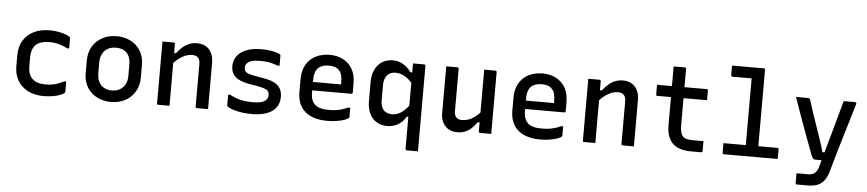

<svg xmlns="http://www.w3.org/2000/svg" viewBox="-49 -1084 7299 1617"><g transform="rotate(5 3600.0 -275.0)"><path d="M334 -545Q380 -545 415.5 -537.5Q451 -530 474.5 -520.5Q498 -511 506 -503Q509 -500 509.5 -497.5Q510 -495 510 -492Q510 -471 510 -449.5Q510 -428 510 -407H494Q458 -425 422 -435.5Q386 -446 340 -446Q290 -446 256.5 -431Q223 -416 206 -384Q189 -352 189 -302V-228Q189 -194 198 -168Q207 -142 225 -125Q242 -107 270 -97.5Q298 -88 338 -88Q369 -88 395 -92.5Q421 -97 445 -106Q469 -115 494 -127H510Q510 -105 510 -83.5Q510 -62 510 -41Q510 -39 509.5 -37Q509 -35 507 -33Q498 -23 473 -12.5Q448 -2 411 4.5Q374 11 330 11Q272 11 226 -5.5Q180 -22 147.5 -52.5Q115 -83 97.5 -125.5Q80 -168 80 -220V-311Q80 -384 111.5 -436.5Q143 -489 200 -517Q257 -545 334 -545Z M900 -545Q952 -545 995 -528.5Q1038 -512 1069 -482.5Q1100 -453 1116.5 -412.5Q1133 -372 1133 -323V-215Q1133 -148 1103 -97Q1073 -46 1020 -17.5Q967 11 900 11Q848 11 805 -5.5Q762 -22 731 -51.5Q700 -81 683.5 -121.5Q667 -162 667 -211V-319Q667 -386 697 -437Q727 -488 780 -516.5Q833 -545 900 -545ZM904 -448Q862 -448 833 -431Q804 -414 788.5 -384Q773 -354 773 -315V-218Q773 -187 782.5 -162Q792 -137 809 -119Q824 -104 846.5 -95Q869 -86 896 -86Q938 -86 967.5 -103.5Q997 -121 1012 -151Q1027 -181 1027 -219V-316Q1027 -349 1018.5 -374Q1010 -399 993 -416Q977 -432 954.5 -440Q932 -448 904 -448Z M1720 0Q1695 0 1673 0Q1651 0 1625 0Q1622 0 1619.5 -1.5Q1617 -3 1615.5 -5Q1614 -7 1614 -11Q1614 -71 1614 -131.5Q1614 -192 1614 -252Q1614 -312 1614 -372Q1614 -408 1597 -425.5Q1580 -443 1547 -443Q1528 -443 1506.5 -437Q1485 -431 1463.5 -418.5Q1442 -406 1420.5 -387.5Q1399 -369 1378 -343V-446H1410Q1432 -476 1458 -498Q1484 -520 1514.5 -532.5Q1545 -545 1580 -545Q1613 -545 1639 -534.5Q1665 -524 1683 -503.5Q1701 -483 1710.5 -455Q1720 -427 1720 -394Q1720 -346 1720 -297Q1720 -248 1720 -199.5Q1720 -151 1720 -102Q1720 -76 1720 -50.5Q1720 -25 1720 0ZM1394 0Q1377 0 1362 0Q1347 0 1331 0Q1315 0 1299 0Q1296 0 1294 -0.5Q1292 -1 1290.5 -2.5Q1289 -4 1288.5 -6Q1288 -8 1288 -11Q1288 -64 1288 -117.5Q1288 -171 1288 -223.5Q1288 -276 1288 -329Q1288 -382 1288 -435Q1288 -466 1288 -491.5Q1288 -517 1288 -534Q1306 -534 1322 -534Q1338 -534 1353 -534Q1368 -534 1383 -534Q1387 -534 1389 -532.5Q1391 -531 1392.5 -529Q1394 -527 1394 -523Q1394 -436 1394 -349Q1394 -262 1394 -174.5Q1394 -87 1394 0Z M2092 -91Q2162 -91 2190 -110.5Q2218 -130 2218 -162Q2218 -179 2211.5 -190.5Q2205 -202 2187 -210.5Q2169 -219 2135 -226L2035 -244Q1986 -254 1954.5 -271Q1923 -288 1907.5 -315Q1892 -342 1892 -378Q1892 -414 1907.5 -444.5Q1923 -475 1952 -496.5Q1981 -518 2023.5 -530Q2066 -542 2121 -542Q2167 -542 2202 -536.5Q2237 -531 2258.5 -523.5Q2280 -516 2285 -510Q2286 -509 2286.5 -507.5Q2287 -506 2287.5 -505Q2288 -504 2288 -501Q2288 -480 2288 -458.5Q2288 -437 2288 -416H2271Q2245 -426 2222 -432Q2199 -438 2174.5 -440.5Q2150 -443 2117 -443Q2076 -443 2050 -435Q2024 -427 2011 -411.5Q1998 -396 1998 -374Q1998 -359 2004 -348Q2010 -337 2027 -329.5Q2044 -322 2074 -316L2173 -298Q2227 -289 2259.5 -270Q2292 -251 2307 -223Q2322 -195 2322 -155Q2322 -103 2295 -66Q2268 -29 2216 -10Q2164 9 2090 9Q2049 9 2014 4.5Q1979 0 1951.5 -7.5Q1924 -15 1906 -23Q1888 -31 1881 -38Q1880 -40 1879 -41.5Q1878 -43 1878 -45Q1878 -68 1878 -91Q1878 -114 1878 -137H1895Q1917 -125 1938.5 -116.5Q1960 -108 1983.5 -102Q2007 -96 2033.5 -93.5Q2060 -91 2092 -91Z M2702 -545Q2765 -545 2814.5 -519.5Q2864 -494 2893 -444.5Q2922 -395 2922 -321V-244Q2922 -241 2920.5 -238.5Q2919 -236 2917 -235Q2915 -234 2911 -234H2661Q2645 -234 2628 -234Q2611 -234 2594 -234H2560L2551 -305H2818Q2818 -310 2818 -314.5Q2818 -319 2818 -323Q2818 -359 2810.5 -385Q2803 -411 2786 -426Q2772 -441 2751 -447.5Q2730 -454 2702 -454Q2643 -454 2611.5 -423Q2580 -392 2580 -321V-211Q2580 -181 2588 -158Q2596 -135 2611 -119Q2630 -100 2660 -91Q2690 -82 2731 -82Q2768 -82 2795.5 -86Q2823 -90 2847 -97.5Q2871 -105 2895 -116H2912Q2912 -97 2912 -77Q2912 -57 2912 -37Q2912 -35 2911 -33Q2910 -31 2908 -29Q2899 -20 2872 -10.5Q2845 -1 2807.5 5Q2770 11 2727 11Q2668 11 2620.5 -3.5Q2573 -18 2540.5 -46Q2508 -74 2491 -115.5Q2474 -157 2474 -211V-319Q2474 -374 2491 -416.5Q2508 -459 2539 -487.5Q2570 -516 2612 -530.5Q2654 -545 2702 -545Z M3406 -534Q3431 -534 3454 -534Q3477 -534 3501 -534Q3505 -534 3507 -532.5Q3509 -531 3510.5 -529Q3512 -527 3512 -523Q3512 -449 3512 -372.5Q3512 -296 3512 -220Q3512 -144 3512 -70.5Q3512 3 3512 72Q3512 108 3512 140Q3512 172 3512 200Q3488 200 3465 200Q3442 200 3417 200Q3414 200 3411.5 198.5Q3409 197 3407.5 194.5Q3406 192 3406 189Q3406 111 3406 33Q3406 -45 3406 -122.5Q3406 -200 3406 -278Q3406 -356 3406 -434Q3406 -450 3406 -466.5Q3406 -483 3406 -500Q3406 -517 3406 -534ZM3420 -83H3392Q3375 -52 3351 -31.5Q3327 -11 3298 -0.5Q3269 10 3235 10Q3184 10 3145.5 -13Q3107 -36 3085.5 -80Q3064 -124 3064 -185V-346Q3064 -393 3076.5 -429.5Q3089 -466 3111.5 -492Q3134 -518 3166 -531.5Q3198 -545 3237 -545Q3269 -545 3296.5 -534.5Q3324 -524 3348 -504.5Q3372 -485 3391 -458H3420V-352Q3386 -398 3347 -420.5Q3308 -443 3268 -443Q3238 -443 3216 -430Q3194 -417 3182 -391.5Q3170 -366 3170 -329V-202Q3170 -173 3177.5 -151.5Q3185 -130 3197 -117Q3210 -105 3228 -98.5Q3246 -92 3268 -92Q3295 -92 3321 -103.5Q3347 -115 3372 -138.5Q3397 -162 3420 -197Z M3782 -534Q3786 -534 3788 -532.5Q3790 -531 3791.5 -529Q3793 -527 3793 -523Q3793 -478 3793 -431.5Q3793 -385 3793 -339Q3793 -293 3793 -248.5Q3793 -204 3793 -162Q3793 -129 3810 -112Q3827 -95 3856 -95Q3879 -95 3900.5 -100.5Q3922 -106 3942.5 -118Q3963 -130 3983.5 -147.5Q4004 -165 4023 -191V-88H3992Q3971 -58 3947 -35.5Q3923 -13 3894 -1Q3865 11 3827 11Q3795 11 3769 0.5Q3743 -10 3725 -30Q3707 -50 3697 -77Q3687 -104 3687 -137Q3687 -182 3687 -226.5Q3687 -271 3687 -316.5Q3687 -362 3687 -406Q3687 -438 3687 -470Q3687 -502 3687 -534Q3711 -534 3735 -534Q3759 -534 3782 -534ZM4103 -534Q4107 -534 4109 -532.5Q4111 -531 4112.5 -529Q4114 -527 4114 -523Q4114 -452 4114 -381.5Q4114 -311 4114 -240Q4114 -169 4114 -99Q4114 -78 4114 -60Q4114 -42 4114 -26.5Q4114 -11 4114 0Q4098 0 4081.5 0Q4065 0 4049.5 0Q4034 0 4019 0Q4016 0 4013.5 -1.5Q4011 -3 4009.5 -5Q4008 -7 4008 -11Q4008 -98 4008 -185.5Q4008 -273 4008 -360Q4008 -447 4008 -534Q4025 -534 4040.5 -534Q4056 -534 4072 -534Q4088 -534 4103 -534Z M4502 -545Q4565 -545 4614.5 -519.5Q4664 -494 4693 -444.5Q4722 -395 4722 -321V-244Q4722 -241 4720.5 -238.5Q4719 -236 4717 -235Q4715 -234 4711 -234H4461Q4445 -234 4428 -234Q4411 -234 4394 -234H4360L4351 -305H4618Q4618 -310 4618 -314.5Q4618 -319 4618 -323Q4618 -359 4610.5 -385Q4603 -411 4586 -426Q4572 -441 4551 -447.5Q4530 -454 4502 -454Q4443 -454 4411.5 -423Q4380 -392 4380 -321V-211Q4380 -181 4388 -158Q4396 -135 4411 -119Q4430 -100 4460 -91Q4490 -82 4531 -82Q4568 -82 4595.5 -86Q4623 -90 4647 -97.5Q4671 -105 4695 -116H4712Q4712 -97 4712 -77Q4712 -57 4712 -37Q4712 -35 4711 -33Q4710 -31 4708 -29Q4699 -20 4672 -10.5Q4645 -1 4607.5 5Q4570 11 4527 11Q4468 11 4420.5 -3.5Q4373 -18 4340.5 -46Q4308 -74 4291 -115.5Q4274 -157 4274 -211V-319Q4274 -374 4291 -416.5Q4308 -459 4339 -487.5Q4370 -516 4412 -530.5Q4454 -545 4502 -545Z M5320 0Q5295 0 5273 0Q5251 0 5225 0Q5222 0 5219.5 -1.5Q5217 -3 5215.5 -5Q5214 -7 5214 -11Q5214 -71 5214 -131.5Q5214 -192 5214 -252Q5214 -312 5214 -372Q5214 -408 5197 -425.5Q5180 -443 5147 -443Q5128 -443 5106.5 -437Q5085 -431 5063.5 -418.5Q5042 -406 5020.5 -387.5Q4999 -369 4978 -343V-446H5010Q5032 -476 5058 -498Q5084 -520 5114.5 -532.5Q5145 -545 5180 -545Q5213 -545 5239 -534.5Q5265 -524 5283 -503.5Q5301 -483 5310.5 -455Q5320 -427 5320 -394Q5320 -346 5320 -297Q5320 -248 5320 -199.5Q5320 -151 5320 -102Q5320 -76 5320 -50.5Q5320 -25 5320 0ZM4994 0Q4977 0 4962 0Q4947 0 4931 0Q4915 0 4899 0Q4896 0 4894 -0.5Q4892 -1 4890.5 -2.5Q4889 -4 4888.5 -6Q4888 -8 4888 -11Q4888 -64 4888 -117.5Q4888 -171 4888 -223.5Q4888 -276 4888 -329Q4888 -382 4888 -435Q4888 -466 4888 -491.5Q4888 -517 4888 -534Q4906 -534 4922 -534Q4938 -534 4953 -534Q4968 -534 4983 -534Q4987 -534 4989 -532.5Q4991 -531 4992.5 -529Q4994 -527 4994 -523Q4994 -436 4994 -349Q4994 -262 4994 -174.5Q4994 -87 4994 0Z M5469 -534H5889Q5894 -534 5897 -531Q5900 -528 5900 -523Q5900 -509 5900 -495.5Q5900 -482 5900 -469Q5900 -456 5900 -441H5480Q5477 -441 5475 -441.5Q5473 -442 5471.5 -443.5Q5470 -445 5469.5 -447Q5469 -449 5469 -452Q5469 -467 5469 -480Q5469 -493 5469 -506Q5469 -519 5469 -534ZM5900 -95Q5900 -74 5900 -53Q5900 -32 5900 -11Q5900 -7 5897 -3.5Q5894 0 5889 0Q5886 0 5876.5 0Q5867 0 5853.5 0Q5840 0 5826.5 0Q5813 0 5802 0Q5756 0 5718 -10.5Q5680 -21 5652.5 -45Q5625 -69 5610 -108.5Q5595 -148 5595 -206Q5595 -255 5595 -304.5Q5595 -354 5595 -403Q5595 -452 5595 -501Q5595 -550 5595 -600Q5595 -625 5595 -650Q5595 -675 5595 -700Q5619 -700 5642.5 -700Q5666 -700 5690 -700Q5694 -700 5696 -698.5Q5698 -697 5699.5 -695Q5701 -693 5701 -689Q5701 -629 5701 -569.5Q5701 -510 5701 -450Q5701 -390 5701 -330.5Q5701 -271 5701 -210Q5701 -177 5707 -154.5Q5713 -132 5726 -118Q5739 -105 5759.5 -100Q5780 -95 5808 -95Q5821 -95 5833.5 -95Q5846 -95 5859 -95Q5872 -95 5884 -95Z M6069 -93H6524Q6529 -93 6531 -91.5Q6533 -90 6534.5 -88Q6536 -86 6536 -82Q6536 -68 6536 -55Q6536 -42 6536 -28Q6536 -14 6536 0H6080Q6077 0 6074.5 -1.5Q6072 -3 6070.5 -5Q6069 -7 6069 -11Q6069 -25 6069 -39Q6069 -53 6069 -66Q6069 -79 6069 -93ZM6084 -750Q6130 -750 6174 -750Q6218 -750 6263 -750Q6308 -750 6352 -750Q6357 -750 6359 -748.5Q6361 -747 6362.5 -745Q6364 -743 6364 -739Q6364 -653 6364 -566.5Q6364 -480 6364 -393Q6364 -306 6364 -219.5Q6364 -133 6364 -47H6246L6258 -68Q6258 -78 6258 -89.5Q6258 -101 6258 -111Q6258 -176 6258 -244Q6258 -312 6258 -381Q6258 -450 6258 -519.5Q6258 -589 6258 -657H6252Q6213 -657 6172.5 -657Q6132 -657 6096 -657Q6092 -657 6089.5 -658.5Q6087 -660 6085.5 -662.5Q6084 -665 6084 -668Q6084 -689 6084 -709Q6084 -729 6084 -750Z M7142 -534Q7147 -534 7152 -530Q7157 -526 7154 -518Q7132 -442 7110 -370.5Q7088 -299 7067 -228.5Q7046 -158 7025.5 -87Q7005 -16 6984 58Q6971 108 6948.5 139.5Q6926 171 6892.5 185.5Q6859 200 6811 200Q6800 200 6784 200Q6768 200 6753.5 200Q6739 200 6728.5 200Q6718 200 6715 200Q6710 200 6707 197.5Q6704 195 6704 189V106H6720Q6741 106 6761 106Q6781 106 6802 106Q6836 106 6857 90Q6878 74 6888 39Q6895 14 6907.5 -31.5Q6920 -77 6937 -137.5Q6954 -198 6973 -266Q6992 -334 7011 -403Q7030 -472 7047 -534Q7058 -534 7069.5 -534Q7081 -534 7093 -534Q7105 -534 7117.5 -534Q7130 -534 7142 -534ZM6745 -534Q6754 -534 6758 -531.5Q6762 -529 6764 -521Q6784 -459 6801.5 -405.5Q6819 -352 6835 -307Q6851 -262 6864 -223Q6877 -184 6888 -151Q6899 -118 6906 -90H6954L6935 -22H6854Q6845 -22 6839 -24.5Q6833 -27 6828 -35Q6823 -43 6816 -60Q6810 -77 6796 -114Q6782 -151 6763.5 -201Q6745 -251 6724 -308.5Q6703 -366 6682.5 -424Q6662 -482 6644 -534Q6656 -534 6668.5 -534Q6681 -534 6693.5 -534Q6706 -534 6718.5 -534Q6731 -534 6745 -534Z"/></g></svg>

Font: Recursive Monospace Medium
Style: Regular
Weight: 500
Version: Version 1.047